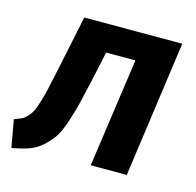

<svg xmlns="http://www.w3.org/2000/svg" viewBox="-92 -619 737 721"><g transform="rotate(15 276.5 -258.0)"><path d="M530.8 -529.8 457 0H316.9L377 -423.8H263.2L240.2 -316.9Q225.1 -249 216.3 -213.1Q207.5 -177.2 193.4 -135.5Q179.2 -93.8 165.3 -73.7Q151.4 -53.7 129.4 -33.2Q107.4 -12.7 79.6 -2.7Q51.8 7.3 12.2 14.2L-6.8 -92.8Q10.7 -98.6 21.2 -103.5Q31.7 -108.4 42.5 -119.9Q53.2 -131.3 59.3 -143.6Q65.4 -155.8 73.7 -182.9Q82 -210 88.6 -239Q95.2 -268.1 106 -319.8L149.9 -529.8Z"/></g></svg>

Font: FiraGO SemiBold
Style: Italic
Weight: 600
Italic angle: -8°
Designer: bBox Type GmbH
Foundry: bBox Type GmbH
Version: Version 1.001;PS 001.001;hotconv 1.0.88;makeotf.lib2.5.64775